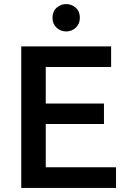

<svg xmlns="http://www.w3.org/2000/svg" viewBox="-20 -920 625 940"><path d="M84 0V-693H524V-592H204V-413H489V-313H204V-101H548V0ZM304 -766Q277 -766 257 -784.5Q237 -803 237 -833Q237 -864 257 -882Q277 -900 304 -900Q331 -900 351 -882Q371 -864 371 -833Q371 -803 351 -784.5Q331 -766 304 -766Z"/></svg>

Font: Ubuntu Sans SemiBold
Style: Regular
Weight: 600
Designer: Dalton Maag Ltd
Foundry: Dalton Maag Ltd
Version: Version 1.006; ttfautohint (v1.8.4.7-5d5b)